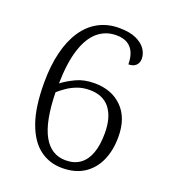

<svg xmlns="http://www.w3.org/2000/svg" viewBox="-134 -823 828 932"><g transform="rotate(20 279.5 -357.0)"><path d="M293 10Q227 10 177 -27.5Q127 -65 98.5 -144.5Q70 -224 70 -350Q70 -437 87 -506.5Q104 -576 136.5 -624.5Q169 -673 216 -698.5Q263 -724 322 -724Q376 -724 409.5 -709Q443 -694 459.5 -670.5Q476 -647 476 -621Q476 -599 462.5 -586Q449 -573 424 -573Q424 -608 413 -633.5Q402 -659 379.5 -672.5Q357 -686 322 -686Q267 -686 226.5 -652Q186 -618 163.5 -548Q141 -478 139 -371Q168 -393 208 -412Q248 -431 302 -431Q391 -431 445 -377Q499 -323 499 -225Q499 -156 475.5 -103Q452 -50 406 -20Q360 10 293 10ZM296 -31Q341 -31 371 -53Q401 -75 416 -117Q431 -159 431 -220Q431 -302 395.5 -347Q360 -392 291 -392Q256 -392 227 -381Q198 -370 176 -354.5Q154 -339 138 -325Q141 -175 181 -103Q221 -31 296 -31Z"/></g></svg>

Font: Noto Serif Gujarati Light
Style: Regular
Weight: 300
Version: Version 2.102